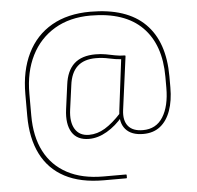

<svg xmlns="http://www.w3.org/2000/svg" viewBox="-58 -753 1022 998"><g transform="rotate(-5 452.5 -254.5)"><path d="M443 185Q322 185 240.5 142Q159 99 117.5 16.5Q76 -66 76 -183V-297Q76 -419 120 -508.5Q164 -598 247.5 -646Q331 -694 449 -694Q639 -694 734.5 -599Q830 -504 830 -323V-266Q830 -196 811.5 -144.5Q793 -93 757.5 -65Q722 -37 669 -37Q607 -37 577 -71.5Q547 -106 555 -168L588 -434Q559 -436 525.5 -443.5Q492 -451 457 -451Q395 -451 360.5 -419Q326 -387 318 -322L301 -197Q292 -132 315 -94.5Q338 -57 388 -57Q431 -57 471.5 -81.5Q512 -106 557 -155L566 -138Q527 -91 480 -63.5Q433 -36 386 -36Q324 -36 297 -79.5Q270 -123 280 -199L297 -326Q306 -399 345.5 -435Q385 -471 457 -471Q486 -471 510 -466.5Q534 -462 558 -457Q582 -452 609 -452Q612 -452 612 -448L575 -170Q568 -116 592 -86.5Q616 -57 669 -57Q738 -57 773.5 -113.5Q809 -170 809 -266V-323Q809 -491 718 -582.5Q627 -674 449 -674Q340 -674 261 -627Q182 -580 139.5 -495.5Q97 -411 97 -297V-183Q97 -73 137 4.5Q177 82 254.5 123.5Q332 165 443 165H560Q564 165 564 168V182Q564 185 560 185Z"/></g></svg>

Font: Sofia Sans Semi Condensed Thin
Style: Regular
Weight: 250
Version: Version 4.100